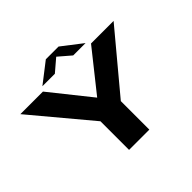

<svg xmlns="http://www.w3.org/2000/svg" viewBox="-183 -1041 1269 1269"><g transform="rotate(-45 451.5 -406.0)"><path d="M354.5 0H544V-266.5L885 -675H674L450 -393.5H449.5L224.5 -675H13.5L354.5 -267.5ZM247 -702.5H363.5L449.5 -776L535 -702.5H650.5L508 -812.5H389Z"/></g></svg>

Font: Anybody Expanded
Style: Bold
Weight: 700
Width: 7
Designer: Tyler Finck
Foundry: Etcetera Type Company
Version: Version 1.113;gftools[0.9.25]